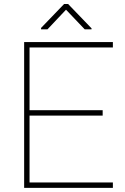

<svg xmlns="http://www.w3.org/2000/svg" viewBox="-20 -916 609 936"><path d="M480.5 -352.5H124V-26.4H530.3V0H97.7V-710.9H530.3V-684.6H124V-378.9H480.5ZM426.3 -777.8V-772.9H393.1L301.8 -868.7L211.4 -772.9H180.2V-779.8L292.5 -896.5H312Z"/></svg>

Font: RobotoDraft Thin
Style: Regular
Weight: 250
Version: Version 2.001153; 2014